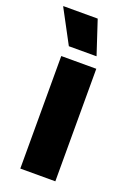

<svg xmlns="http://www.w3.org/2000/svg" viewBox="-145 -737 536 788"><g transform="rotate(20 123.0 -343.5)"><path d="M204.5 0H51.5V-491.5H204.5ZM-10.5 -687H139.5L187.5 -541.5V-540H67L-10.5 -685Z"/></g></svg>

Font: Anek Devanagari Medium
Style: Bold
Weight: 700
Version: Version 1.003